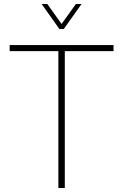

<svg xmlns="http://www.w3.org/2000/svg" viewBox="-20 -934 612 954"><path d="M270 0V-680H28V-710H544V-680H302V0ZM187 -914H215L286 -815L357 -914H385L297 -790H275Z"/></svg>

Font: Geist Thin
Style: Regular
Weight: 400
Designer: Basement.studio, Andrés Briganti, Mateo Zaragoza
Foundry: Basement.studio, Vercel, Andrés Briganti, Guido Ferreyra, Mateo Zaragoza
Version: Version 1.401